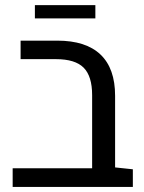

<svg xmlns="http://www.w3.org/2000/svg" viewBox="-20 -735 567 755"><path d="M29.8 0ZM502.4 -69.3V0H29.8V-73.2H342.3V-360.8Q342.3 -435.5 308.8 -469Q275.4 -502.4 200.2 -502.4H61V-575.2H205.1Q317.9 -575.2 375.2 -520.5Q432.6 -465.8 432.6 -358.4V-76.7ZM117.2 -714.8H355V-662.6H117.2Z"/></svg>

Font: Heebo
Style: Regular
Weight: 400
Designer: Oded Ezer
Foundry: Meir Sadan
Version: Version 2.001; ttfautohint (v1.5.14-ce02) -l 8 -r 50 -G 200 